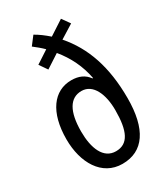

<svg xmlns="http://www.w3.org/2000/svg" viewBox="-190 -849 828 947"><g transform="rotate(-30 223.5 -376.0)"><path d="M159 -762 123 -715C141 -701 160 -686 178 -668L106 -621L137 -576L214 -626C261 -569 293 -504 307 -430L304 -429C282 -460 250 -474 208 -474C108 -474 42 -387 42 -233C42 -100 105 10 222 10C342 10 405 -83 405 -259C405 -437 359 -568 271 -669L348 -717L316 -762L233 -708C208 -730 184 -748 159 -762ZM225 -403C291 -403 323 -328 323 -238C323 -119 295 -60 225 -60C154 -60 124 -135 124 -230C124 -344 159 -403 225 -403Z"/></g></svg>

Font: Noto Sans Gurmukhi UI ExtraCondensed
Style: Regular
Weight: 400
Width: 2
Designer: Jelle Bosma - Monotype Design Team
Foundry: Monotype Imaging Inc.
Version: Version 2.004